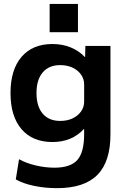

<svg xmlns="http://www.w3.org/2000/svg" viewBox="-20 -759 664 999"><path d="M276.6 220Q213.8 220 156.8 208Q99.8 196 62.2 174.4L79 69.5Q115.7 89.9 165.4 101.7Q215.1 113.5 263.1 113.5Q347 113.5 382.4 73.4Q417.8 33.4 417.8 -60V-87.1H415.8Q384.6 -53.5 343.7 -36.7Q302.8 -20 252.8 -20Q149.4 -20 92.1 -86.8Q34.7 -153.7 34.7 -275Q34.7 -396.3 92.1 -463.2Q149.4 -530 252.8 -530Q303.4 -530 346.7 -512.8Q389.9 -495.5 420.9 -462.9H422.9L424.2 -520H554.7V-60Q554.7 82.5 486.5 151.2Q418.2 220 276.6 220ZM293 -129.8Q329.6 -129.8 357.2 -142.8Q384.8 -155.8 401.3 -178.5Q417.8 -201.2 417.8 -230.1V-319.9Q417.8 -348.8 401.3 -371.5Q384.8 -394.2 357.2 -407.2Q329.6 -420.2 293 -420.2Q234.6 -420.2 202.2 -382.2Q169.9 -344.2 169.9 -275Q169.9 -205.4 202.2 -167.6Q234.6 -129.8 293 -129.8ZM238.3 -591.4V-738.6H385.6V-591.4Z"/></svg>

Font: M PLUS 1 Thin
Style: Regular
Weight: 100
Designer: Coji Morishita
Foundry: UNDERFOREST DESIGN
Version: Version 1.001